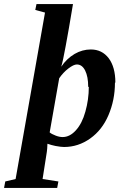

<svg xmlns="http://www.w3.org/2000/svg" viewBox="-102 -715 622 947"><path d="M467 -308 465 -307Q465 -222 433 -147Q402 -74 343 -32Q284 10 214 10Q199 10 172 5Q152 1 132 -6Q131 22 129 34Q127 48 108 168L186 180L180 212H-82L-76 180L-25 168L120 -653L72 -666L78 -695H258Q236 -562 222 -488Q208 -411 200 -386Q227 -426 266 -449Q304 -471 346 -471Q401 -471 434 -428Q467 -384 467 -308ZM336 -286 333 -287Q333 -337 318 -367Q303 -397 277 -397Q261 -397 235 -377Q210 -358 190 -329L143 -62Q152 -54 173 -46Q191 -39 207 -39Q242 -39 272 -72Q303 -106 319 -164Q336 -224 336 -286Z"/></svg>

Font: Libra Serif Modern
Style: Bold Italic
Weight: 700
Italic angle: -12°
Designer: Stefan Peev, Context Ltd
Foundry: Stefan Peev, Context Ltd
Version: Version 1.000